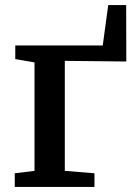

<svg xmlns="http://www.w3.org/2000/svg" viewBox="-20 -734 537 754"><path d="M38 0V-53.5L115.5 -63V-489L40 -502V-555.5H383.5L405 -714H475.5L476 -492.5L234.5 -495V-63L351 -53.5V0Z"/></svg>

Font: Merriweather SemiBold
Style: Regular
Weight: 600
Version: Version 2.100